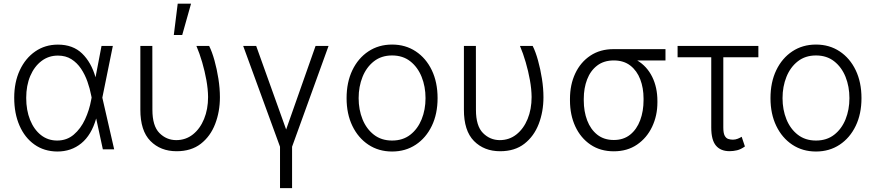

<svg xmlns="http://www.w3.org/2000/svg" viewBox="-20 -788 4621 1013"><path d="M281.6 11.4Q212.7 10.7 161.8 -25.4Q110.8 -61.4 82.9 -125.4Q55 -189.3 55 -272.4Q55 -354.4 84.5 -417.6Q114 -480.8 166 -516.7Q218 -552.6 285.5 -552.6Q364.7 -552.6 413.2 -505.7Q461.6 -458.8 484 -380.3L515.6 -545.5H575.3L519.9 -272.7L582.4 0H522.7L487.6 -162.3H487.2Q462.4 -75.6 409.1 -32Q355.8 11.7 281.6 11.4ZM463.4 -273.4 461.3 -283.7Q454.5 -320 441.4 -357.2Q428.3 -394.5 407.5 -425.6Q386.7 -456.7 356.7 -475.7Q326.7 -494.7 285.5 -494.7Q236.5 -494.7 198.9 -466.1Q161.2 -437.5 139.7 -387.3Q118.3 -337 118.3 -271.3Q118.3 -206.3 138.7 -155.5Q159.1 -104.8 195.8 -75.6Q232.6 -46.5 281.6 -46.5Q332.7 -46.5 369.3 -77.8Q405.9 -109 428.6 -158Q451.3 -207 460.9 -260.3Z M720.5 -545.5H783.7L784.1 -208.5Q784.1 -123.6 821 -86.3Q858 -49 909.4 -48.7Q959.9 -48.7 997.7 -78.7Q1035.5 -108.7 1056.6 -160.2Q1077.8 -211.6 1077.8 -276.3Q1077.4 -317.8 1068.9 -365.2Q1060.4 -412.6 1046.7 -459.5Q1033 -506.4 1016.3 -545.5H1083.5Q1098.7 -515.3 1111.5 -469.5Q1124.3 -423.7 1132.3 -372.7Q1140.3 -321.7 1140.3 -275.2Q1140.3 -198.9 1115.2 -133.9Q1090.2 -68.9 1039.6 -29.5Q989 9.9 911.6 9.9Q827.1 9.9 773.6 -44.2Q720.2 -98.4 720.5 -209.9ZM897 -603.3 917.6 -768.5H987.9L941.4 -603.3Z M1263.1 -545.5H1331.7L1489.7 -104.8L1644.9 -545.5H1713.4L1521 -13.8V204.5H1457.4V-13.8Z M2048.7 11.4Q1978 11.4 1923.8 -24.5Q1869.7 -60.4 1839.1 -123.8Q1808.6 -187.1 1808.6 -270.2Q1808.6 -354 1839.1 -417.6Q1869.7 -481.2 1923.8 -517Q1978 -552.9 2048.7 -552.9Q2119.3 -552.9 2173.5 -517Q2227.6 -481.2 2258.2 -417.6Q2288.7 -354 2288.7 -270.2Q2288.7 -187.1 2258.2 -123.8Q2227.6 -60.4 2173.5 -24.5Q2119.3 11.4 2048.7 11.4ZM2048.7 -46.5Q2105.5 -46.5 2144.7 -77.1Q2183.9 -107.6 2204.5 -158.4Q2225.1 -209.2 2225.1 -270.2Q2225.1 -331.3 2204.5 -382.5Q2183.9 -433.6 2144.7 -464.5Q2105.5 -495.4 2048.7 -495.4Q1992.2 -495.4 1952.8 -464.5Q1913.4 -433.6 1892.8 -382.5Q1872.2 -331.3 1872.2 -270.2Q1872.2 -209.2 1892.8 -158.4Q1913.4 -107.6 1952.8 -77.1Q1992.2 -46.5 2048.7 -46.5Z M2427.6 -545.5H2490.8L2491.1 -208.5Q2491.1 -123.6 2528.1 -86.3Q2565 -49 2616.5 -48.7Q2666.9 -48.7 2704.7 -78.7Q2742.5 -108.7 2763.7 -160.2Q2784.8 -211.6 2784.8 -276.3Q2784.4 -317.8 2775.9 -365.2Q2767.4 -412.6 2753.7 -459.5Q2740.1 -506.4 2723.4 -545.5H2790.5Q2805.8 -515.3 2818.5 -469.5Q2831.3 -423.7 2839.3 -372.7Q2847.3 -321.7 2847.3 -275.2Q2847.3 -198.9 2822.3 -133.9Q2797.2 -68.9 2746.6 -29.5Q2696 9.9 2618.6 9.9Q2534.1 9.9 2480.6 -44.2Q2427.2 -98.4 2427.6 -209.9Z M2987.2 -258.2V-266.3Q2987.2 -341.3 3015.1 -400.6Q3043 -459.9 3094.6 -494.3Q3146.3 -528.8 3217.3 -528.8H3491.1V-469.1H3342Q3393.5 -438.2 3421 -382.6Q3448.5 -327.1 3448.5 -255V-247.5Q3448.5 -177.9 3420.6 -119.1Q3392.8 -60.4 3341.1 -25Q3289.4 10.3 3218.4 10.3Q3147.4 10.3 3095.5 -24.9Q3043.7 -60 3015.4 -120.7Q2987.2 -181.5 2987.2 -258.2ZM3060 -266.3V-258.2Q3060 -200.3 3077.9 -152.9Q3095.9 -105.5 3131.2 -77.4Q3166.5 -49.4 3218.4 -49.4Q3269.9 -49.4 3304.9 -77.6Q3339.8 -105.8 3357.6 -153.6Q3375.4 -201.3 3375.4 -259.9V-268.1Q3375.4 -323.9 3358 -369.3Q3340.6 -414.8 3305.8 -441.9Q3271 -469.1 3218.4 -469.1Q3165.8 -469.1 3130.5 -441.9Q3095.2 -414.8 3077.6 -368.8Q3060 -322.8 3060 -266.3Z M3981.2 -545.5V-485.8H3796.2V-115.4Q3796.2 -85.9 3803.4 -72.3Q3810.7 -58.6 3822.4 -54.9Q3834.2 -51.1 3846.6 -51.1Q3859.7 -51.1 3872 -55.9Q3884.2 -60.7 3893.1 -66.4L3910.2 -15.3Q3888.8 0 3869 4.8Q3849.1 9.6 3829.2 9.6Q3782 9.6 3757.3 -19.9Q3732.6 -49.4 3732.6 -115.1V-485.8H3555V-545.5Z M4285.2 11.4Q4214.5 11.4 4160.3 -24.5Q4106.2 -60.4 4075.6 -123.8Q4045.1 -187.1 4045.1 -270.2Q4045.1 -354 4075.6 -417.6Q4106.2 -481.2 4160.3 -517Q4214.5 -552.9 4285.2 -552.9Q4355.8 -552.9 4410 -517Q4464.1 -481.2 4494.7 -417.6Q4525.2 -354 4525.2 -270.2Q4525.2 -187.1 4494.7 -123.8Q4464.1 -60.4 4410 -24.5Q4355.8 11.4 4285.2 11.4ZM4285.2 -46.5Q4342 -46.5 4381.2 -77.1Q4420.5 -107.6 4441.1 -158.4Q4461.6 -209.2 4461.6 -270.2Q4461.6 -331.3 4441.1 -382.5Q4420.5 -433.6 4381.2 -464.5Q4342 -495.4 4285.2 -495.4Q4228.7 -495.4 4189.3 -464.5Q4149.9 -433.6 4129.3 -382.5Q4108.7 -331.3 4108.7 -270.2Q4108.7 -209.2 4129.3 -158.4Q4149.9 -107.6 4189.3 -77.1Q4228.7 -46.5 4285.2 -46.5Z"/></svg>

Font: Inter Zeller Light
Style: Regular
Weight: 300
Designer: Rasmus Andersson; Joe Bland
Foundry: zeller
Version: Version 3.015;git-dec3a8cb1